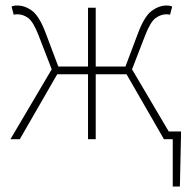

<svg xmlns="http://www.w3.org/2000/svg" viewBox="-20 -506 704 698"><path d="M608 172V0H584V-28H638V-12L634 172ZM18 0 168 -254 120 -378Q101 -427 82.5 -440.5Q64 -454 44 -454Q39 -454 37 -454Q35 -454 30 -452L22 -482Q30 -486 42 -486Q71 -486 97 -466.5Q123 -447 146 -386L192 -264H300V-478H328V-264H436L482 -386Q505 -447 531.5 -466.5Q558 -486 586 -486Q598 -486 606 -482L598 -452Q594 -454 591.5 -454Q589 -454 584 -454Q565 -454 546 -440.5Q527 -427 508 -378L460 -254L610 0H576L440 -236H328V0H300V-236H188L52 0Z"/></svg>

Font: Source Sans Variable
Style: Regular
Weight: 200
Designer: Paul D. Hunt
Foundry: Adobe Systems Incorporated
Version: Version 3.006;hotconv 1.0.111;makeotfexe 2.5.65597